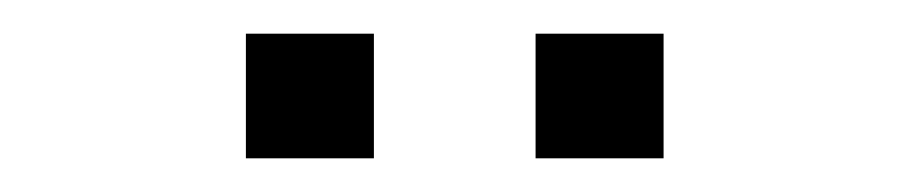

<svg xmlns="http://www.w3.org/2000/svg" viewBox="-20 -710 540 114"><path d="M298 -616V-690H374V-616ZM126 -616V-690H202V-616Z"/></svg>

Font: Nunito Sans 11pt Light
Style: Regular
Weight: 300
Version: Version 3.101;gftools[0.9.27]